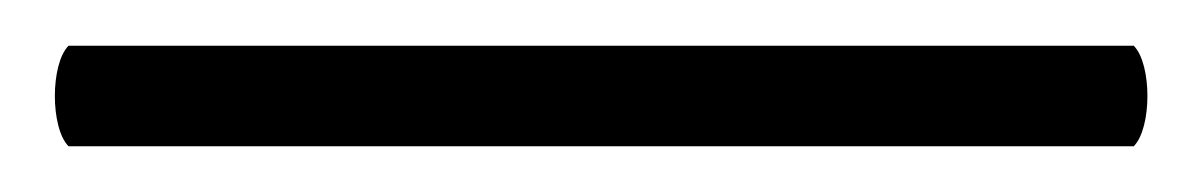

<svg xmlns="http://www.w3.org/2000/svg" viewBox="-20 90 526 84"><path d="M476 110H10C2 118 2 146 10 154H476C484 146 484 118 476 110Z"/></svg>

Font: Libertinus Serif Display
Style: Regular
Weight: 400
Designer: Philipp H. Poll, Khaled Hosny
Foundry: Caleb Maclennan
Version: Version 7.050;RELEASE